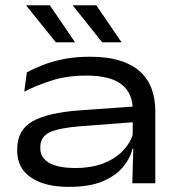

<svg xmlns="http://www.w3.org/2000/svg" viewBox="-20 -714 699 748"><path d="M495.5 0 499.5 -143.5 497 -162V-273.5V-287.5Q497 -351.5 453.2 -385.5Q409.5 -419.5 317.5 -419.5Q240.5 -419.5 180.2 -400Q120 -380.5 74.5 -357L84.5 -432Q109 -445.5 144.5 -459.8Q180 -474 226.2 -483.5Q272.5 -493 330 -493Q400 -493 449 -477.2Q498 -461.5 528 -433Q558 -404.5 571.5 -366Q585 -327.5 585 -281.5V0ZM249 14Q154 14 100.5 -22.5Q47 -59 47 -127.5V-132.5Q47 -207 106.2 -241Q165.5 -275 290 -284L507 -299.5L508.5 -238.5L296.5 -222.5Q207.5 -215.5 172.2 -198Q137 -180.5 137 -140V-136Q137 -99 172 -79.2Q207 -59.5 272.5 -59.5Q337.5 -59.5 385 -78.5Q432.5 -97.5 461.8 -129.8Q491 -162 500 -199.5L514 -135.5H496.5Q487 -96.5 458.5 -62.5Q430 -28.5 379 -7.2Q328 14 249 14ZM174 -693.5 272 -550V-549H197.5L83 -691.5V-693.5ZM355 -693.5 453 -550V-549H378L264.5 -691.5V-693.5Z"/></svg>

Font: Anek Latin Expanded
Style: Regular
Weight: 400
Width: 7
Designer: Yesha Goshar
Foundry: Ek Type
Version: Version 1.003